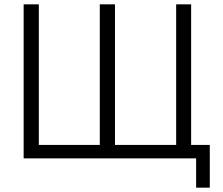

<svg xmlns="http://www.w3.org/2000/svg" viewBox="-20 -730 1028 885"><path d="M884 135V0H89V-710H159V-62H440V-710H510V-62H792V-710H861V-62H947V135Z"/></svg>

Font: Raleway-v4020
Style: Regular
Weight: 400
Designer: Matt McInerney, Pablo Impallari, Rodrigo Fuenzalida
Foundry: Matt McInerney, Pablo Impallari, Rodrigo Fuenzalida
Version: Version 4.020;PS 004.020;hotconv 1.0.88;makeotf.lib2.5.64775